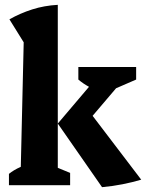

<svg xmlns="http://www.w3.org/2000/svg" viewBox="-20 -766 604 794"><path d="M17 0V-47Q27 -55 38.5 -62Q50 -69 66 -76L78 -591L19 -686Q63 -711 113 -727Q163 -743 219 -746V-72L270 -51V0ZM402 8 219 -255 348 -407Q324 -420 304 -437V-489H543V-437L460 -401L363 -287L564 -23Q527 -12 486.5 -4Q446 4 402 8Z"/></svg>

Font: Piazzolla
Style: Bold
Weight: 700
Designer: Juan Pablo del Peral
Foundry: Huerta Tipografica
Version: Version 1.330